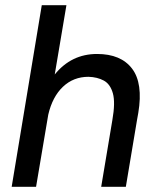

<svg xmlns="http://www.w3.org/2000/svg" viewBox="-20 -720 601 740"><path d="M25 0 141 -700H236L191 -433Q255 -512 354 -512Q446 -512 489 -455.5Q532 -399 513 -285L508 -257L465 0H370L413 -257Q425 -325 415 -360.5Q405 -396 380 -409.5Q355 -423 321 -424Q263 -424 222.5 -385.5Q182 -347 166 -278L119 0Z"/></svg>

Font: Figtree Medium
Style: Italic
Weight: 500
Italic angle: -9.5°
Foundry: Erik Kennedy
Version: Version 2.001; ttfautohint (v1.8.4.7-5d5b);gftools[0.9.27]